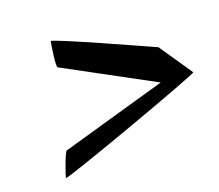

<svg xmlns="http://www.w3.org/2000/svg" viewBox="-73 -698 728 637"><g transform="rotate(-15 291.0 -379.5)"><path d="M80 -154C79 -146 586 -380 579 -384L489 -494C482 -496 150 -614 149 -606C148 -598 142 -518 149 -516L466 -379L107 -242C100 -240 81 -162 80 -154Z"/></g></svg>

Font: Ampere
Style: SCSuExtIta
Weight: 400
Version: Version 1